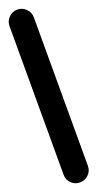

<svg xmlns="http://www.w3.org/2000/svg" viewBox="-177 -930 483 950"><g transform="rotate(-20 64.0 -455.0)"><path d="M0 -64H128V-846H0ZM64 -128Q37 -128 18.5 -109Q0 -90 0 -64Q0 -37 18.5 -18.5Q37 0 64 0Q90 0 109 -18.5Q128 -37 128 -64Q128 -90 109 -109Q90 -128 64 -128ZM64 -910Q37 -910 18.5 -891Q0 -872 0 -846Q0 -819 18.5 -800.5Q37 -782 64 -782Q90 -782 109 -800.5Q128 -819 128 -846Q128 -872 109 -891Q90 -910 64 -910Z"/></g></svg>

Font: Wavefont
Style: Bold
Weight: 700
Version: Version 3.004;gftools[0.9.33]